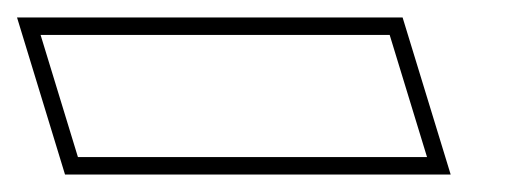

<svg xmlns="http://www.w3.org/2000/svg" viewBox="-188 -470 603 220"><path d="M-28.7 -290H-98.7L-141.5 -430H-71.5H188.5H258.5L301.3 -290H231.3ZM-113.5 -270H328.4L273.3 -450H-168.5Z"/></svg>

Font: Nordica Plus
Style: NordicaClassicRgOpOblOl
Weight: 500
Version: Version 1.01